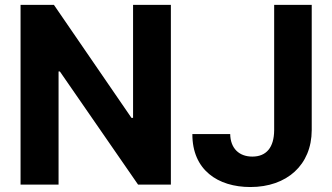

<svg xmlns="http://www.w3.org/2000/svg" viewBox="-20 -747 1345 777"><path d="M671.5 -727.3H518.5V-269.9H512.1L198.2 -727.3H63.2V0H217V-457.7H222.3L538.7 0H671.5ZM1089.5 -727.3V-220.2C1089.1 -150.2 1057.9 -113.3 1001.1 -113.3C947.4 -113.3 912.6 -146.7 911.6 -204.5H758.5C757.8 -59.3 861.5 9.9 993.3 9.9C1140.6 9.9 1241.1 -79.2 1241.5 -220.2V-727.3Z"/></svg>

Font: Karasuma Gothic
Style: Bold
Weight: 700
Designer: Rasmus Andersson / Ryoko Nishizuka
Foundry: Genbu
Version: Version 1.00